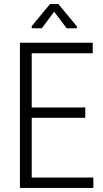

<svg xmlns="http://www.w3.org/2000/svg" viewBox="-20 -920 506 940"><path d="M397.5 -343.3H135.3V-50.8H437V0H77.6V-710.9H434.1V-659.2H135.3V-394H397.5ZM356.4 -781.7H306.2L245.1 -862.8L185.1 -781.7H135.3V-792L225.1 -900.4H265.6L356.4 -791Z"/></svg>

Font: RobotoCondensed-Light
Style: Light
Weight: 300
Designer: Google
Version: Version 1.200311; 2013